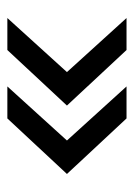

<svg xmlns="http://www.w3.org/2000/svg" viewBox="59 -514 364 522"><g transform="rotate(90 241.0 -253.0)"><path d="M453 -253 302 -91H215L362 -253L215 -415H302ZM116 -91H29L176 -253L29 -415H116L267 -253Z"/></g></svg>

Font: Hind Guntur
Style: Regular
Weight: 400
Designer: Manushi Parikh, Hitesh Malaviya
Foundry: Indian Type Foundry
Version: Version 1.002;PS 1.0;hotconv 1.0.86;makeotf.lib2.5.63406; tt